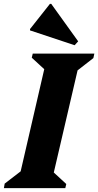

<svg xmlns="http://www.w3.org/2000/svg" viewBox="-47 -965 504 985"><path d="M-27 0 -23 -23 59 -86 180 -610 116 -669 121 -690H437L432 -667L351 -604L229 -80L293 -21L288 0ZM336 -733 107 -809V-816L209 -945H216L354 -753Z"/></svg>

Font: Platypi
Style: Bold Italic
Weight: 700
Italic angle: -13°
Designer: David Sargent
Foundry: Bolt Cutter Type
Version: Version 1.200; ttfautohint (v1.8.4.7-5d5b)